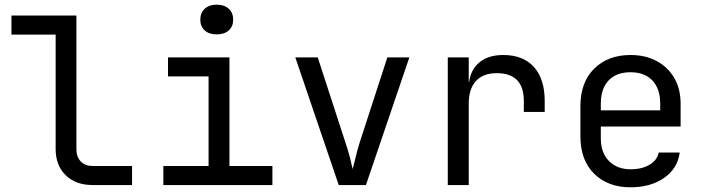

<svg xmlns="http://www.w3.org/2000/svg" viewBox="-20 -797 3036 827"><path d="M378.9 0Q305.7 0 262.7 -42.5Q219.7 -85 219.7 -154.8V-647.9H29.3V-730H309.1V-154.8Q309.1 -120.6 328.1 -101.3Q347.2 -82 378.9 -82H548.8V0Z M913.1 -648.9Q880.4 -648.9 861.8 -666Q842.8 -683.1 842.8 -711.9Q842.8 -741.7 861.8 -759.3Q880.9 -776.9 913.1 -776.9Q946.3 -776.9 965.3 -759.3Q984.4 -741.7 984.4 -711.9Q984.4 -683.1 965.3 -666Q946.3 -648.9 913.1 -648.9ZM683.6 0V-82H878.4V-467.8H703.6V-549.8H968.3V-82H1153.3V0Z M1439 0 1252 -549.8H1348.6L1468.8 -180.2Q1480 -147 1487.8 -116.5Q1495.6 -85.9 1499 -68.8Q1503.9 -85.9 1511 -116.5Q1518.1 -147 1528.3 -180.2L1648.4 -549.8H1743.2L1556.2 0Z M1908.7 0V-549.8H1999V-444.8H2001Q2007.8 -498 2045.9 -529.1Q2084 -560.1 2147.5 -560.1Q2233.4 -560.1 2279.8 -508.5Q2326.2 -457 2326.2 -361.8V-314.9H2236.3V-361.8Q2236.3 -481.9 2119.6 -481.9Q2061 -481.9 2030 -448Q1999 -414.1 1999 -350.1V0Z M2695.8 9.8Q2598.6 9.8 2539.3 -48.6Q2480 -106.9 2480 -210V-339.8Q2480 -442.9 2539.6 -501.5Q2599.1 -560.1 2695.8 -560.1Q2760.3 -560.1 2808.8 -533.9Q2857.4 -507.8 2884.5 -460.9Q2911.6 -414.1 2911.6 -350.1V-252H2567.9V-200.2Q2567.9 -139.2 2603 -103.5Q2638.2 -67.9 2695.8 -67.9Q2745.1 -67.9 2777.8 -87.4Q2810.5 -106.9 2817.4 -140.1H2907.7Q2898.9 -71.3 2840.6 -30.8Q2782.2 9.8 2695.8 9.8ZM2567.9 -321.8H2823.7V-350.1Q2823.7 -415 2790 -450.4Q2756.3 -485.8 2695.8 -485.8Q2634.8 -485.8 2601.3 -450.4Q2567.9 -415 2567.9 -350.1Z"/></svg>

Font: UDEV Gothic 35
Style: Regular
Weight: 400
Version: v2.1.0; ttfautohint (v1.8.4.7-5d5b-dirty) -l 6 -r 45 -G 200 